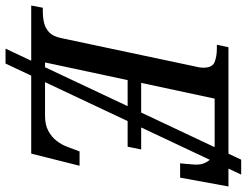

<svg xmlns="http://www.w3.org/2000/svg" viewBox="-140 -681 893 695"><g transform="rotate(90 306.5 -333.5)"><path d="M135 93 537 -760H591L189 93ZM-21 0 -13 -42H0Q22 -42 41.5 -46.5Q61 -51 76 -65Q91 -79 97 -109L201 -600Q203 -607 203.5 -613Q204 -619 204 -624Q204 -656 183.5 -664Q163 -672 134 -672H121L130 -714H634L602 -539H550Q551 -544 552 -557Q553 -570 554 -582.5Q555 -595 555 -597Q555 -625 539 -644.5Q523 -664 484 -664H316L259 -398H500L490 -349H249L185 -50H378Q410 -50 432 -61.5Q454 -73 468.5 -91.5Q483 -110 491 -132L507 -175H559L515 0Z"/></g></svg>

Font: Noto Serif
Style: Italic
Weight: 400
Italic angle: -12°
Designer: Monotype Design Team
Foundry: Monotype Imaging Inc.
Version: Version 2.013